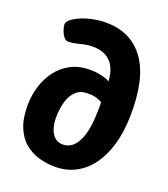

<svg xmlns="http://www.w3.org/2000/svg" viewBox="-147 -910 897 1024"><g transform="rotate(20 301.5 -398.0)"><path d="M284.9 10Q237.1 10 192.2 -2.8Q147.2 -15.6 111.2 -45.6Q75.2 -75.7 54.7 -127Q34.1 -178.3 35.1 -255.2Q35.9 -308.2 51.8 -358.9Q67.8 -409.7 98.9 -450.9Q130 -492.1 176.7 -516.3Q223.4 -540.6 286 -540.6Q306.9 -540.6 329.3 -537.1Q351.8 -533.6 370.4 -527.9Q389.1 -522.3 397.3 -514.4Q394.8 -561.6 378.6 -594.3Q362.3 -627.1 331.6 -644.3Q300.8 -661.6 253.3 -661.6Q231.6 -661.6 209.7 -656.8Q187.8 -652 165.8 -646.7Q143.9 -641.4 121.6 -641.4Q107.3 -641.4 96.2 -656Q85 -670.6 78.7 -689.6Q72.3 -708.6 72.3 -722.2Q72.3 -736.3 90.7 -751.2Q109.1 -766 139.2 -778.7Q169.2 -791.3 205.5 -798.7Q241.8 -806.1 278.8 -806.1Q420.8 -806.1 497.5 -700.5Q574.2 -594.9 569.9 -380.8Q568.1 -290.8 547.3 -218.7Q526.6 -146.7 489 -95.4Q451.4 -44.1 399.6 -17.1Q347.8 10 284.9 10ZM281 -116Q318.6 -116 343.2 -141.8Q367.9 -167.7 381.1 -212.4Q394.2 -257.1 396.8 -314.4Q397.8 -332.8 398.1 -348.4Q398.4 -364 398.7 -376.7Q398.9 -389.3 398.1 -397.6Q384.2 -406 366.6 -411.8Q348.9 -417.7 313.4 -417.7Q274.7 -417.7 249.7 -394.6Q224.7 -371.4 212.7 -332.1Q200.8 -292.7 200 -241.8Q200 -206.2 208.8 -177.7Q217.7 -149.1 236.2 -132.6Q254.8 -116 281 -116Z"/></g></svg>

Font: Playpen Sans
Style: Regular
Weight: 400
Designer: Laura Meseguer, Veronika Burian, José Scaglione, Kostas Bartsokas, Vera Evstafieva, Tom Grace, Yorlmar Campos
Foundry: TypeTogether
Version: Version 2.000